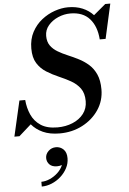

<svg xmlns="http://www.w3.org/2000/svg" viewBox="-106 -809 800 1190"><g transform="rotate(-5 294.0 -213.5)"><path d="M147 159.2Q147 134.8 166.2 116.2Q185.4 97.6 212.6 97.6Q240.6 97.6 259.8 116.4Q279 135.2 279 171.2Q279 204 263.8 233Q248.6 262 223.4 284.6Q198.2 307.2 167.2 320Q136.2 332.8 104.6 332.8V303.2Q130.2 303.2 157.6 291.2Q185 279.2 207.4 258.2Q229.8 237.2 240.6 210.8Q225.4 216 210.2 216Q179 216 163 199.4Q147 182.8 147 159.2ZM-6 10H-37.5L13 -210.5H49Q53 -161 72 -118.5Q91 -76 130.2 -50Q169.5 -24 234 -24Q285.5 -24 328.2 -41.8Q371 -59.5 396.5 -92.5Q422 -125.5 422 -171Q422 -220.5 399.8 -250.8Q377.5 -281 342.5 -300.5Q307.5 -320 268 -337Q228.5 -354 193.5 -376Q158.5 -398 136.5 -433Q114.5 -468 114.5 -525Q114.5 -583 138 -627Q161.5 -671 199 -700.5Q236.5 -730 280 -745Q323.5 -760 363.5 -760Q413.5 -760 453 -743.5Q492.5 -727 520 -697L595 -760H626.5L578.5 -544.5H542Q536 -626.5 494 -673.5Q452 -720.5 374 -720.5Q335 -720.5 298 -704.5Q261 -688.5 237 -660.2Q213 -632 213 -595Q213 -558 230 -534.2Q247 -510.5 274.8 -494Q302.5 -477.5 336 -463.5Q369.5 -449.5 402.8 -432.5Q436 -415.5 463.8 -391Q491.5 -366.5 508.5 -328.8Q525.5 -291 525.5 -235Q525.5 -165 487.8 -108.5Q450 -52 386.2 -18.8Q322.5 14.5 244.5 14.5Q183.5 14.5 140.5 -5Q97.5 -24.5 70 -57.5Z"/></g></svg>

Font: Bodoni* 06pt Medium
Style: Italic
Weight: 500
Italic angle: -13°
Version: Version 2.3